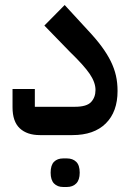

<svg xmlns="http://www.w3.org/2000/svg" viewBox="-20 -539 526 766"><path d="M139 0Q88 0 59 -27Q30 -54 30 -111V-184H119V-113H279Q326 -113 343.5 -132Q361 -151 361 -180Q361 -210 338 -244Q315 -278 259 -332L157 -437L238 -519L330 -419Q363 -384 385.5 -353.5Q408 -323 422 -294.5Q436 -266 442.5 -237.5Q449 -209 449 -176Q449 -93 402 -46.5Q355 0 269 0ZM232 207Q209 207 195.5 193Q182 179 182 150Q182 120 195.5 106.5Q209 93 232 93H247Q270 93 284 106.5Q298 120 298 150Q298 179 284 193Q270 207 247 207Z"/></svg>

Font: IBM Plex Arabic Medium
Style: Regular
Weight: 500
Designer: Mike Abbink, Paul van der Laan, Pieter van Rosmalen, Wael Morcos, Khajak Apelian
Foundry: Bold Monday
Version: Version 1.0